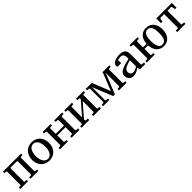

<svg xmlns="http://www.w3.org/2000/svg" viewBox="490 -2131 3781 3781"><g transform="rotate(-45 2380.5 -241.0)"><path d="M317.9 0V-39.1L365.2 -42Q373.5 -43 377.7 -47.6Q381.8 -52.2 381.8 -57.1V-418Q381.8 -422.4 377.7 -427.7Q373.5 -433.1 365.2 -433.1H199.2Q190.9 -433.1 187 -427.7Q183.1 -422.4 183.1 -418V-57.1Q183.1 -52.2 187 -47.6Q190.9 -43 199.2 -42L246.1 -39.1V0H30.8V-39.1L73.2 -42Q82 -43 85.9 -47.6Q89.8 -52.2 89.8 -57.1V-424.8Q89.8 -429.7 85.9 -434.3Q82 -439 73.2 -439.9L30.8 -442.9V-481.9H534.2V-442.9L491.2 -439.9Q482.9 -439 479 -434.3Q475.1 -429.7 475.1 -424.8V-57.1Q475.1 -52.2 479 -47.6Q482.9 -43 491.2 -42L534.2 -39.1V0Z M970.7 -241.2Q970.7 -282.2 962.6 -319.8Q954.6 -357.4 938 -386.2Q921.4 -415 896.5 -432.1Q871.6 -449.2 837.9 -449.2Q803.2 -449.2 777.8 -432.1Q752.4 -415 736.1 -386.2Q719.7 -357.4 711.9 -319.8Q704.1 -282.2 704.1 -241.2Q704.1 -200.7 712.2 -163.1Q720.2 -125.5 736.8 -96.7Q753.4 -67.9 778.3 -50.5Q803.2 -33.2 836.9 -33.2Q871.1 -33.2 896.5 -50.3Q921.9 -67.4 938.2 -96.2Q954.6 -125 962.6 -162.6Q970.7 -200.2 970.7 -241.2ZM1074.7 -240.2Q1074.7 -187 1057.9 -140.9Q1041 -94.7 1010 -60.8Q979 -26.9 934.8 -7.3Q890.6 12.2 835.9 12.2Q781.2 12.2 737.3 -7.1Q693.4 -26.4 662.6 -60.1Q631.8 -93.8 615.5 -139.9Q599.1 -186 599.1 -240.2Q599.1 -293.5 615.7 -339.8Q632.3 -386.2 663.6 -420.7Q694.8 -455.1 739 -474.6Q783.2 -494.1 838.9 -494.1Q894.5 -494.1 938.5 -474.1Q982.4 -454.1 1012.7 -419.7Q1043 -385.3 1058.8 -339.1Q1074.7 -293 1074.7 -240.2Z M1458 0V-39.1L1504.9 -42Q1513.2 -43 1517.6 -47.6Q1522 -52.2 1522 -57.1V-231H1292V-57.1Q1292 -52.2 1295.9 -47.6Q1299.8 -43 1309.1 -42L1356 -39.1V0H1135.7V-39.1L1183.1 -42Q1191.4 -43 1195.1 -47.6Q1198.7 -52.2 1198.7 -57.1V-424.8Q1198.7 -429.7 1195.1 -434.3Q1191.4 -439 1183.1 -439.9L1135.7 -442.9V-481.9H1356V-442.9L1309.1 -439.9Q1299.8 -439 1295.9 -434.3Q1292 -429.7 1292 -424.8V-273.9H1522V-424.8Q1522 -429.7 1517.6 -434.3Q1513.2 -439 1504.9 -439.9L1458 -442.9V-481.9H1678.7V-442.9L1631.8 -439.9Q1623.5 -439 1619.1 -434.3Q1614.7 -429.7 1614.7 -424.8V-57.1Q1614.7 -52.2 1619.1 -47.6Q1623.5 -43 1631.8 -42L1678.7 -39.1V0Z M2062 0V-39.1L2107.9 -42Q2117.2 -43 2121.1 -47.6Q2125 -52.2 2125 -57.1V-356L1888.2 -84V-57.1Q1888.2 -52.2 1892.6 -47.6Q1897 -43 1905.3 -42L1952.1 -39.1V0H1737.3V-39.1L1779.3 -42Q1787.6 -43 1791.3 -47.6Q1794.9 -52.2 1794.9 -57.1V-424.8Q1794.9 -429.7 1791.3 -434.3Q1787.6 -439 1779.3 -439.9L1737.3 -442.9V-481.9H1952.1V-442.9L1905.3 -439.9Q1897 -439 1892.6 -434.3Q1888.2 -429.7 1888.2 -424.8V-138.2L2125 -410.2V-424.8Q2125 -429.7 2121.1 -434.3Q2117.2 -439 2107.9 -439.9L2062 -442.9V-481.9H2276.9V-442.9L2234.9 -439.9Q2226.6 -439 2222.4 -434.3Q2218.3 -429.7 2218.3 -424.8V-57.1Q2218.3 -52.2 2222.4 -47.6Q2226.6 -43 2234.9 -42L2276.9 -39.1V0Z M2778.3 0V-39.1L2822.3 -42Q2830.6 -43 2834.2 -47.6Q2837.9 -52.2 2837.9 -57.1V-429.2L2666 0H2618.2L2447.3 -420.9V-57.1Q2447.3 -52.2 2451.4 -47.6Q2455.6 -43 2463.9 -42L2511.2 -39.1V0H2335.9V-39.1L2382.3 -42Q2390.6 -43 2394.3 -47.6Q2397.9 -52.2 2397.9 -57.1V-424.8Q2397.9 -429.7 2394.3 -434.3Q2390.6 -439 2382.3 -439.9L2335.9 -442.9V-481.9H2511.2V-461.9L2656.2 -102.1L2797.9 -459V-481.9H2992.2V-442.9L2948.2 -439.9Q2939.9 -439 2935.5 -434.3Q2931.2 -429.7 2931.2 -424.8V-57.1Q2931.2 -52.2 2935.5 -47.6Q2939.9 -43 2948.2 -42L2992.2 -39.1V0Z M3350.1 -267.1Q3305.2 -255.9 3273.2 -244.9Q3241.2 -233.9 3219.2 -222.7Q3197.3 -211.4 3184.6 -200.2Q3171.9 -189 3165 -177.5Q3158.2 -166 3156.2 -154.1Q3154.3 -142.1 3154.3 -129.9Q3154.3 -114.3 3159.2 -100.1Q3164.1 -85.9 3173.6 -75Q3183.1 -64 3197 -57.4Q3210.9 -50.8 3229 -50.8Q3249 -50.8 3270.5 -57.4Q3292 -64 3309.6 -72.3Q3330.1 -81.5 3350.1 -94.2ZM3363.3 0 3350.1 -59.1Q3324.2 -40 3296.9 -25.4Q3285.2 -19 3271.5 -13.2Q3257.8 -7.3 3243.7 -2.7Q3229.5 2 3214.6 4.9Q3199.7 7.8 3185.1 7.8Q3158.2 7.8 3134.5 -0.7Q3110.8 -9.3 3093.3 -26.1Q3075.7 -43 3065.4 -67.1Q3055.2 -91.3 3055.2 -123Q3055.2 -141.6 3058.8 -158.2Q3062.5 -174.8 3073.5 -190.4Q3084.5 -206.1 3104.5 -220.5Q3124.5 -234.9 3157.2 -249Q3189.9 -263.2 3237.3 -277.1Q3284.7 -291 3350.1 -305.2V-348.1Q3350.1 -398.4 3328.9 -422.6Q3307.6 -446.8 3259.3 -446.8Q3232.9 -446.8 3214.4 -441.9Q3195.8 -437 3188 -434.1V-347.2H3115.2Q3108.4 -347.2 3101.8 -348.1Q3095.2 -349.1 3089.8 -352.3Q3084.5 -355.5 3081.3 -361.1Q3078.1 -366.7 3078.1 -376Q3078.1 -406.7 3096.7 -429Q3115.2 -451.2 3145 -465.3Q3174.8 -479.5 3211.9 -486.3Q3249 -493.2 3286.1 -493.2Q3332.5 -493.2 3363 -482.2Q3393.6 -471.2 3411.4 -451.4Q3429.2 -431.6 3436.5 -404.3Q3443.8 -377 3443.8 -344.2V-64Q3443.8 -54.7 3450 -48.8Q3456.1 -43 3464.8 -42L3513.2 -39.1V0Z M4137.2 -241.2Q4137.2 -283.7 4132.1 -322Q4127 -360.4 4114 -388.9Q4101.1 -417.5 4079.1 -434.3Q4057.1 -451.2 4023.4 -451.2Q3988.3 -451.2 3966.1 -434.3Q3943.8 -417.5 3931.2 -388.9Q3918.5 -360.4 3913.8 -322Q3909.2 -283.7 3909.2 -241.2Q3909.2 -197.8 3914.6 -159.7Q3919.9 -121.6 3932.9 -92.8Q3945.8 -64 3967.8 -47.4Q3989.7 -30.8 4023.4 -30.8Q4058.1 -30.8 4080.3 -47.4Q4102.5 -64 4115.2 -92.8Q4127.9 -121.6 4132.6 -159.7Q4137.2 -197.8 4137.2 -241.2ZM4236.3 -241.2Q4236.3 -188.5 4222.7 -142.1Q4209 -95.7 4182.1 -61.5Q4155.3 -27.3 4115.5 -7.6Q4075.7 12.2 4023.4 12.2Q3970.7 12.2 3931.9 -6.6Q3893.1 -25.4 3866.7 -57.4Q3840.3 -89.4 3826.4 -131.6Q3812.5 -173.8 3810.1 -221.2H3711.4V-57.1Q3711.4 -52.2 3715.1 -47.6Q3718.8 -43 3727.1 -42L3776.4 -39.1V0H3553.2V-39.1L3601.1 -42Q3609.4 -43 3613.8 -47.6Q3618.2 -52.2 3618.2 -57.1V-422.9Q3618.2 -428.2 3613.8 -433.1Q3609.4 -438 3601.1 -438L3553.2 -441.9V-481H3776.4V-441.9L3727.1 -438Q3718.8 -438 3715.1 -433.1Q3711.4 -428.2 3711.4 -422.9V-263.2H3811Q3813.5 -309.1 3827.1 -351.1Q3840.8 -393.1 3866.7 -424.8Q3892.6 -456.5 3931.6 -475.3Q3970.7 -494.1 4023.4 -494.1Q4077.6 -494.1 4117.7 -473.9Q4157.7 -453.6 4184.1 -419.2Q4210.4 -384.8 4223.4 -338.9Q4236.3 -293 4236.3 -241.2Z M4731.9 -481V-349.6H4690.9L4676.8 -420.9Q4675.8 -426.3 4670.2 -429.7Q4664.6 -433.1 4660.2 -433.1H4562.5V-57.1Q4562.5 -52.2 4566.4 -47.6Q4570.3 -43 4579.6 -42L4631.3 -39.1V0H4400.4V-39.1L4452.1 -42Q4461.4 -43 4465.3 -47.6Q4469.2 -52.2 4469.2 -57.1V-433.1H4371.6Q4367.2 -433.1 4361.6 -429.7Q4356 -426.3 4355 -420.9L4340.8 -349.6H4299.8V-481Z"/></g></svg>

Font: Charis SIL CyrE
Style: Regular
Weight: 400
Foundry: SIL International
Version: Version 5.000